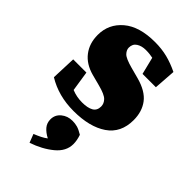

<svg xmlns="http://www.w3.org/2000/svg" viewBox="-236 -581 936 936"><g transform="rotate(45 231.5 -113.0)"><path d="M206 16Q102 16 22 -33L27 -161H118L134 -57Q151 -50 169 -46.5Q187 -43 206 -43Q244 -43 265 -55Q286 -67 286 -95Q286 -115 270.5 -131Q255 -147 205 -160L148 -175Q89 -191 58 -231.5Q27 -272 27 -330Q27 -405 84.5 -454Q142 -503 250 -503Q296 -503 335.5 -493Q375 -483 416 -463L408 -350H316L294 -439Q284 -441 272.5 -442.5Q261 -444 245 -444Q217 -444 197.5 -431.5Q178 -419 178 -393Q178 -377 192 -362Q206 -347 258 -333L314 -318Q384 -299 414.5 -259Q445 -219 445 -160Q445 -72 380.5 -28Q316 16 206 16ZM320 130Q320 180 274.5 217.5Q229 255 164 277L147 233Q167 225 183 217Q199 209 212 199Q185 185 170 167Q155 149 155 124Q155 93 179 73Q203 53 237 53Q255 53 271 57.5Q287 62 310 76Q320 105 320 130Z"/></g></svg>

Font: Source Serif Pro Black
Style: Regular
Weight: 900
Designer: Frank Grießhammer
Foundry: Adobe Systems Incorporated
Version: Version 3.001;hotconv 1.0.111;makeotfexe 2.5.65597